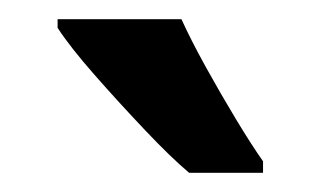

<svg xmlns="http://www.w3.org/2000/svg" viewBox="-20 -786 334 200"><path d="M169 -766Q179 -744 194.5 -716Q210 -688 226 -661.5Q242 -635 254 -618V-606H177Q158 -622 131 -650.5Q104 -679 78.5 -708Q53 -737 40 -757V-766Z"/></svg>

Font: Noto Sans Khmer UI ExtraCondensed SemiBold
Style: Regular
Weight: 600
Width: 2
Designer: Danh Hong and the Monotype Design Team
Foundry: Monotype Imaging Inc.
Version: Version 2.002; ttfautohint (v1.8.4.7-5d5b)